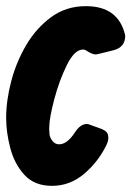

<svg xmlns="http://www.w3.org/2000/svg" viewBox="-29 -597 427 624"><path d="M140 7Q83 7 50.5 -28.5Q18 -64 4.5 -115.5Q-9 -167 -9 -214Q-9 -270 7.5 -333Q24 -396 56.5 -451Q89 -506 137.5 -541.5Q186 -577 250 -577Q357 -577 378 -481Q378 -444 341 -434Q286 -420 283 -420Q271 -420 254 -431Q247 -436 241 -436Q213 -436 188 -385Q163 -334 147 -273Q131 -212 131 -182V-175Q131 -170 132 -160Q133 -150 141.5 -139Q150 -128 163 -128Q189 -128 214 -166Q232 -194 253 -194Q259 -194 265 -191L301 -178Q311 -174 317 -168Q323 -162 323 -149Q323 -139 318 -128Q292 -73 245.5 -33Q199 7 140 7Z"/></svg>

Font: Bangerz
Style: Bold
Weight: 700
Designer: vernon adams
Foundry: Vernon Adams
Version: Version 2.10;February 7, 2025;FontCreator 13.0.0.2683 64-bit